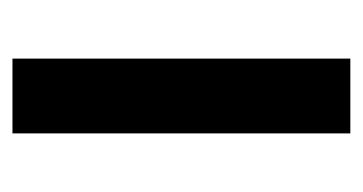

<svg xmlns="http://www.w3.org/2000/svg" viewBox="-157 -425 582 308"><g transform="rotate(-90 134.0 -271.0)"><path d="M194 0H74V-542H194Z"/></g></svg>

Font: Noto Sans Gurmukhi UI SemiCondensed SemiBold
Style: Regular
Weight: 600
Width: 4
Designer: Jelle Bosma - Monotype Design Team
Foundry: Monotype Imaging Inc.
Version: Version 2.004; ttfautohint (v1.8.4.7-5d5b)